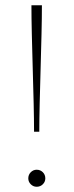

<svg xmlns="http://www.w3.org/2000/svg" viewBox="-20 -708 281 733"><path d="M100 -688H140Q140 -641 138.5 -577.5Q137 -514 135 -445Q133 -376 131.5 -313Q130 -250 130 -205H110Q110 -250 108.5 -313Q107 -376 105 -444.5Q103 -513 101.5 -577Q100 -641 100 -688ZM120 5Q107 5 97.5 -4.5Q88 -14 88 -27Q88 -41 97.5 -50.5Q107 -60 120 -60Q134 -60 143.5 -50.5Q153 -41 153 -27Q153 -14 143.5 -4.5Q134 5 120 5Z"/></svg>

Font: Roundo Variable
Style: Regular
Weight: 200
Designer: Shiva Nallaperumal
Foundry: Indian Type Foundry
Version: Version 2.000